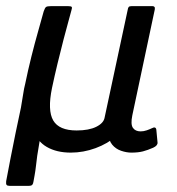

<svg xmlns="http://www.w3.org/2000/svg" viewBox="-25 -492 575 624"><path d="M6 112Q-1 112 -3.5 109Q-6 106 -5 97Q1 65 9 23.5Q17 -18 26 -61.5Q35 -105 43 -142Q47 -164 50 -184.5Q53 -205 57 -220Q66 -264 77 -308Q88 -352 99 -390.5Q110 -429 117 -455Q121 -467 125 -469.5Q129 -472 140 -472H197Q206 -472 208 -469.5Q210 -467 207 -458Q205 -450 198 -425Q191 -400 181.5 -363.5Q172 -327 162 -285.5Q152 -244 144 -206Q129 -133 148 -100.5Q167 -68 224 -68Q264 -68 288 -80Q312 -92 315 -110L390 -460Q391 -467 393.5 -469.5Q396 -472 402 -472H471Q475 -472 477 -469.5Q479 -467 478 -461L405 -117Q399 -88 407 -76.5Q415 -65 432 -65Q442 -65 452 -68.5Q462 -72 468 -75Q481 -82 483 -71L487 -29Q488 -19 473 -12Q455 -4 439.5 0Q424 4 402 4Q386 4 368.5 -2Q351 -8 339.5 -22Q328 -36 328 -58L355 -51Q325 -25 285.5 -10.5Q246 4 205 4Q159 4 127 -14.5Q95 -33 86 -68L110 -75Q107 -54 103.5 -31.5Q100 -9 96 14Q94 29 92 46.5Q90 64 87.5 77.5Q85 91 84 97Q83 105 80 108.5Q77 112 68 112Z"/></svg>

Font: Glory Medium
Style: Italic
Weight: 500
Italic angle: -12°
Version: Version 1.011